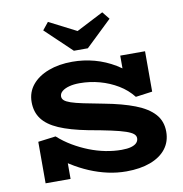

<svg xmlns="http://www.w3.org/2000/svg" viewBox="-101 -1058 1109 1166"><g transform="rotate(-10 453.5 -475.5)"><path d="M585 13Q527 13 470.5 0.5Q414 -12 359.5 -35Q305 -58 252.5 -91Q200 -124 151 -164L242 -155V-1H88V-257L197 -271Q237 -235 283.5 -207.5Q330 -180 379.5 -160.5Q429 -141 479.5 -131Q530 -121 579 -121Q614 -121 637 -127.5Q660 -134 671.5 -146Q683 -158 683 -175Q683 -190 669.5 -201.5Q656 -213 624 -224Q592 -235 537 -247Q482 -259 398 -274Q290 -295 222 -324.5Q154 -354 122 -397Q90 -440 90 -501Q90 -562 126.5 -606.5Q163 -651 227.5 -675.5Q292 -700 375 -700Q445 -700 511.5 -682Q578 -664 638.5 -627.5Q699 -591 749 -533L669 -529V-686H822V-437L719 -423Q683 -469 631.5 -500Q580 -531 520 -547.5Q460 -564 396 -564Q360 -564 332 -556.5Q304 -549 288 -535.5Q272 -522 272 -504Q272 -490 283.5 -479.5Q295 -469 322.5 -459.5Q350 -450 398 -440Q446 -430 520 -416Q632 -395 708.5 -365.5Q785 -336 824.5 -292Q864 -248 864 -183Q864 -122 830 -78Q796 -34 733 -10.5Q670 13 585 13ZM607 -964 644 -918 483 -764H397L235 -918L272 -964L440 -878Z"/></g></svg>

Font: BioRhyme SemiExpanded ExtraBold
Style: Regular
Weight: 800
Width: 6
Designer: Aoife Mooney
Foundry: Aoife Mooney Type
Version: Version 1.600;gftools[0.9.33]